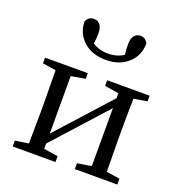

<svg xmlns="http://www.w3.org/2000/svg" viewBox="-143 -933 991 1054"><g transform="rotate(20 352.5 -405.5)"><path d="M47 0V-34L125 -46Q127 -156 127 -230V-289Q127 -362 125 -474L47 -486V-519H297V-486L214 -472V-136L492 -444V-473L410 -486V-519H658V-486L580 -473Q578 -363 578 -289V-230Q578 -156 580 -46L658 -34V0H410V-34L492 -47V-386L214 -78V-47L297 -34V0ZM364 -621Q281 -621 231 -668Q183 -713 183 -782Q198 -811 227 -811Q249 -811 262 -796Q277 -779 277 -745Q277 -712 272 -684Q310 -658 364 -658Q416 -658 454 -684Q450 -707 450 -745Q450 -779 465 -796Q478 -811 499 -811Q529 -811 543 -782Q543 -713 495 -668Q445 -621 364 -621Z"/></g></svg>

Font: GenRyuMin TW M
Style: Regular
Weight: 500
Version: Version 1.501;PS 1;hotconv 16.6.51;makeotf.lib2.5.65220